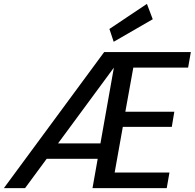

<svg xmlns="http://www.w3.org/2000/svg" viewBox="-37 -968 1002 988"><path d="M-17 0 499 -700H945L931 -620H649L608 -393H860L847 -315H595L553 -80H835L821 0H439L549 -620L92 0ZM148 -151 204 -230H526L512 -151ZM548 -753 526 -819 719 -948 749 -869Z"/></svg>

Font: DM Sans 12pt Medium
Style: Italic
Weight: 500
Italic angle: -10°
Version: Version 4.004;gftools[0.9.30]